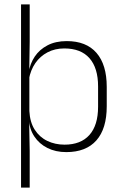

<svg xmlns="http://www.w3.org/2000/svg" viewBox="-20 -684 562 876"><path d="M282.5 10Q234 10 196.5 -8.8Q159 -27.5 136.5 -61.5Q114 -95.5 111.5 -141H98.5L114 -177.5Q116.5 -126.5 138.5 -92.2Q160.5 -58 196 -41Q231.5 -24 274.5 -24Q348.5 -24 388 -68.2Q427.5 -112.5 427.5 -197V-289.5Q427.5 -374 388.2 -418.5Q349 -463 273.5 -463Q230.5 -463 196.8 -445.2Q163 -427.5 141.2 -396Q119.5 -364.5 112 -322.5L99 -354H111Q117 -393.5 138.5 -425.8Q160 -458 196.8 -477.2Q233.5 -496.5 284.5 -496.5Q373.5 -496.5 420.2 -442.8Q467 -389 467 -287.5V-199Q467 -97 419.8 -43.5Q372.5 10 282.5 10ZM76 172V-664H115.5V-494L113.5 -361L114 -345.5V-139L113 -128L115.5 4.5V172Z"/></svg>

Font: Anek Gujarati ExtraLight
Style: Regular
Weight: 250
Version: Version 1.003